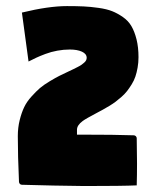

<svg xmlns="http://www.w3.org/2000/svg" viewBox="-20 -613 493 637"><path d="M39.1 -161.4Q39.1 -189.5 45.3 -214.4Q51.5 -239.3 60.2 -257.4Q68.8 -275.6 84.5 -292.8Q100.1 -310.1 112.4 -320.7Q124.8 -331.3 145 -343.4Q165.3 -355.5 176.5 -361.1Q187.7 -366.7 207.5 -376Q218.8 -381.3 224.1 -383.9Q229.5 -386.5 238 -390.9Q246.6 -395.3 250.7 -398.3Q254.9 -401.4 259.4 -405.3Q263.9 -409.2 265.7 -413.1Q267.6 -417 267.6 -421.1Q267.6 -434.3 252 -441.5Q236.3 -448.7 211.7 -448.7Q190.9 -448.7 170.3 -444.9Q149.7 -441.2 130.6 -434Q111.6 -426.8 100.5 -421.6Q89.4 -416.5 74.7 -408.9L52.7 -571.3Q141.1 -592.8 202.1 -592.8Q235.1 -592.8 257.8 -591.7Q280.5 -590.6 307.4 -586.8Q334.2 -583 352.1 -575.9Q369.9 -568.8 387.8 -556.4Q405.8 -543.9 416.1 -526.1Q426.5 -508.3 433 -482.3Q439.5 -456.3 439.5 -423.1Q439.5 -405 436.5 -388.5Q433.6 -372.1 429.1 -358.8Q424.6 -345.5 416.7 -332.9Q408.9 -320.3 401.5 -310.8Q394 -301.3 383.1 -291.6Q372.1 -282 363.5 -275.5Q355 -269 342.3 -261.4Q329.6 -253.7 321.5 -249.3Q313.5 -244.9 301 -238.3Q264.6 -219.2 254.2 -211.4Q235.4 -197.5 235.4 -182.6V-166.3H245.6Q364 -166.3 423.8 -164.1Q427.7 -164.1 430.7 -161.1Q433.6 -158.2 433.6 -154.3Q434.6 -95.7 434.6 -70.3Q434.6 -31.5 433.6 2Q387.2 4.2 260.3 4.2Q236.1 4.2 157.3 2.6Q78.6 1 52.7 0Q48.8 0 46 -2.8Q43.2 -5.6 43 -9.8Q39.1 -96.4 39.1 -161.4Z"/></svg>

Font: Digitalt
Style: Medium
Weight: 500
Designer: gluk
Foundry: gluk
Version: Version 0.60